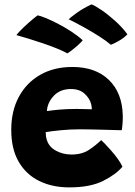

<svg xmlns="http://www.w3.org/2000/svg" viewBox="-20 -830 598 853"><path d="M524 -89.5Q496 -55.5 438.5 -26.5Q381 2.5 288 2.5Q212 2.5 153.8 -26.2Q95.5 -55 62.8 -111.8Q30 -168.5 30 -253Q30 -337.5 64 -400.2Q98 -463 159 -497.8Q220 -532.5 301.5 -532.5Q404 -532.5 463.5 -475.2Q523 -418 525.5 -317Q526 -283 521 -251.5Q513.5 -251.5 489 -252.2Q464.5 -253 433.8 -253.8Q403 -254.5 375.8 -255Q348.5 -255.5 335.5 -255.5Q292 -255.5 251 -251.5Q210 -247.5 183 -243Q183 -224.5 188 -208.5Q197.5 -177.5 228.5 -160.5Q259.5 -143.5 298 -143.5Q344.5 -143.5 375.8 -164.5Q407 -185.5 429.5 -207.5Q433 -205 445 -192.5Q457 -180 472.8 -162.2Q488.5 -144.5 502.5 -125.2Q516.5 -106 524 -89.5ZM188.5 -336.5Q211 -340 244 -343Q277 -346 320.5 -346Q343.5 -346 362 -345.2Q380.5 -344.5 388 -344.5Q388 -355 385 -367.5Q378.5 -393 355.8 -413.8Q333 -434.5 295.5 -434.5Q247 -434.5 218.8 -404.2Q190.5 -374 188.5 -336.5ZM386.5 -810.5Q400.5 -806 430 -786Q459.5 -766 491.8 -737Q524 -708 546 -677.5Q530 -660.5 505.5 -647Q481 -633.5 472.5 -631Q453 -648 420 -669Q387 -690 350.8 -710Q314.5 -730 285 -744.5Q292.5 -752 321 -772.8Q349.5 -793.5 386.5 -810.5ZM146.5 -761.5Q157.5 -760.5 182 -750.5Q206.5 -740.5 237 -724.8Q267.5 -709 297 -689.8Q326.5 -670.5 347.5 -651Q341 -642.5 326.8 -629.8Q312.5 -617 298.5 -606.2Q284.5 -595.5 279 -593Q262.5 -602.5 234.2 -614Q206 -625.5 173 -636.8Q140 -648 108.2 -657.8Q76.5 -667.5 53 -674Q56.5 -680 70.8 -694.5Q85 -709 105 -727Q125 -745 146.5 -761.5Z"/></svg>

Font: Grandstander
Style: Bold
Weight: 700
Designer: Tyler Finck
Foundry: Etcetera Type Co
Version: Version 1.200; ttfautohint (v1.8.3)